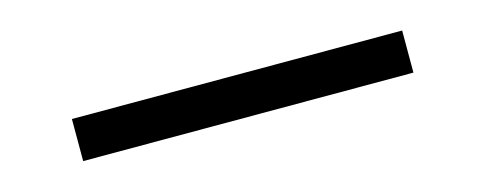

<svg xmlns="http://www.w3.org/2000/svg" viewBox="-21 -76 717 286"><g transform="rotate(-15 337.0 67.5)"><path d="M85.9 100.1V35.2H595.2V100.1Z"/></g></svg>

Font: SVN-Poppins Light
Style: Regular
Weight: 300
Designer: Ninad Kale (Devanagari), Jonny Pinhorn (Latin)
Foundry: Indian Type Foundry
Version: Version 3.002 2017